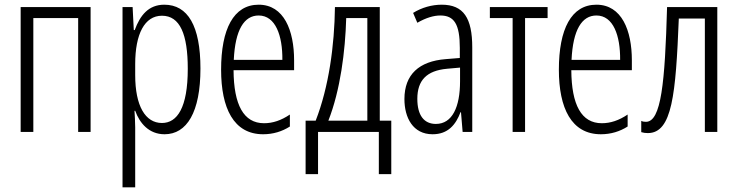

<svg xmlns="http://www.w3.org/2000/svg" viewBox="-20 -562 3144 818"><path d="M366 -532H68V0H122V-485H313V0H366Z M680 -542C613 -542 577 -497 554 -434H550L545 -532H502V236H556V-19C556 -45 554 -70 553 -90H556C575 -37 615 10 681 10C776 10 834 -84 834 -270C834 -452 780 -542 680 -542ZM670 -495C747 -495 780 -416 780 -269C780 -103 735 -38 670 -38C599 -38 556 -111 556 -242V-289C556 -417 596 -495 670 -495Z M1082 -542C975 -542 922 -438 922 -265C922 -102 975 10 1101 10C1144 10 1182 -2 1215 -23V-74C1178 -49 1142 -37 1105 -37C1018 -37 976 -115 975 -263H1233V-305C1233 -432 1190 -542 1082 -542ZM1082 -496C1154 -496 1184 -410 1183 -307H976C982 -435 1020 -496 1082 -496Z M1598 -532H1407C1405 -368 1381 -192 1325 -48H1282V180H1335V0H1594V180H1647V-48H1598ZM1545 -485V-48H1379C1430 -178 1451 -343 1455 -485Z M1862 -542C1820 -542 1777 -530 1740 -507L1758 -465C1796 -487 1829 -496 1856 -496C1915 -496 1939 -459 1939 -358V-315L1878 -310C1766 -301 1703 -245 1703 -140C1703 -61 1739 10 1823 10C1889 10 1922 -31 1942 -84H1944L1951 0H1992V-360C1992 -485 1955 -542 1862 -542ZM1940 -274V-216C1940 -106 1907 -34 1837 -34C1787 -34 1758 -70 1758 -141C1758 -220 1798 -261 1884 -269Z M2313 -485V-532H2067V-485H2164V0H2217V-485Z M2521 -542C2414 -542 2361 -438 2361 -265C2361 -102 2414 10 2540 10C2583 10 2621 -2 2654 -23V-74C2617 -49 2581 -37 2544 -37C2457 -37 2415 -115 2414 -263H2672V-305C2672 -432 2629 -542 2521 -542ZM2521 -496C2593 -496 2623 -410 2622 -307H2415C2421 -435 2459 -496 2521 -496Z M3036 0V-532H2822C2813 -210 2797 -43 2732 -43C2724 -43 2718 -44 2712 -47V1C2722 4 2730 5 2740 5C2844 5 2859 -160 2872 -483H2983V0Z"/></svg>

Font: Noto Sans UI Condensed Light
Style: Regular
Weight: 300
Width: 3
Designer: Monotype Design Team
Foundry: Monotype Imaging Inc.
Version: Version 1.901